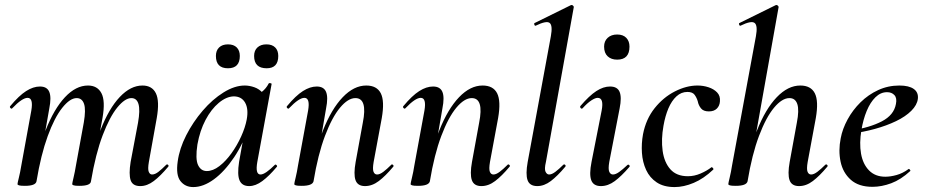

<svg xmlns="http://www.w3.org/2000/svg" viewBox="-20 -746 3754 779"><path d="M549 9Q518 9 510 -15Q502 -39 510 -89L540 -248Q549 -299 542 -323.5Q535 -348 513 -348Q487 -348 456 -310Q425 -272 396.5 -197Q368 -122 349 -10L334 -11Q354 -132 388 -219Q422 -306 466 -352.5Q510 -399 558 -399Q597 -399 612.5 -367.5Q628 -336 616 -267L584 -89Q579 -60 583.5 -49Q588 -38 597 -38Q609 -38 623 -49Q637 -60 654 -77Q658 -81 662 -77Q666 -73 662 -69Q631 -32 604 -11.5Q577 9 549 9ZM81 8Q63 8 57 6Q51 4 51 1Q51 -3 56.5 -25Q62 -47 66 -72L107 -297Q116 -349 92 -349Q81 -349 65.5 -338.5Q50 -328 30 -307Q27 -303 22.5 -307.5Q18 -312 22 -316Q57 -358 86 -376.5Q115 -395 142 -395Q171 -395 180 -373Q189 -351 180 -306L128 -10Q124 8 81 8ZM302 8Q285 8 279 6Q273 4 273 1Q273 -3 278.5 -26Q284 -49 288 -74L320 -249Q329 -301 321 -324.5Q313 -348 291 -348Q264 -348 232.5 -308.5Q201 -269 173.5 -193.5Q146 -118 128 -10L112 -11Q131 -130 165 -217Q199 -304 243.5 -351.5Q288 -399 337 -399Q375 -399 391.5 -368Q408 -337 396 -268L349 -10Q347 8 302 8Z M764 13Q731 13 712 -11.5Q693 -36 701 -91Q708 -143 735.5 -197Q763 -251 802.5 -297Q842 -343 887 -371Q932 -399 973 -399Q992 -399 1012 -392Q1032 -385 1046.5 -368.5Q1061 -352 1063 -326L1009 -357Q1024 -359 1042 -373Q1060 -387 1070 -407Q1072 -410 1077.5 -408.5Q1083 -407 1082 -405L1024 -89Q1015 -38 1037 -38Q1047 -38 1062 -48.5Q1077 -59 1095 -77Q1098 -80 1102 -76Q1106 -72 1103 -69Q1072 -32 1044.5 -11.5Q1017 9 991 9Q962 9 952 -14Q942 -37 950 -89L975 -229L995 -246Q969 -166 930 -108Q891 -50 848 -18.5Q805 13 764 13ZM819 -52Q844 -52 870 -72Q896 -92 919 -124Q942 -156 958.5 -192.5Q975 -229 981 -261Q989 -304 974.5 -329.5Q960 -355 928 -355Q898 -354 867.5 -328.5Q837 -303 814 -259.5Q791 -216 781 -160Q772 -101 783.5 -76.5Q795 -52 819 -52ZM1062 -469Q1011 -469 1011 -519Q1011 -541 1024.5 -553.5Q1038 -566 1061 -566Q1084 -566 1096.5 -553.5Q1109 -541 1109 -519Q1109 -469 1062 -469ZM905 -469Q856 -469 856 -519Q856 -541 869 -553.5Q882 -566 905 -566Q928 -566 940.5 -553.5Q953 -541 953 -519Q953 -469 905 -469Z M1461 9Q1431 9 1422.5 -15Q1414 -39 1423 -89L1452 -248Q1472 -348 1422 -348Q1392 -348 1359.5 -309Q1327 -270 1298.5 -194.5Q1270 -119 1252 -10L1235 -11Q1256 -130 1290.5 -217Q1325 -304 1370.5 -351.5Q1416 -399 1466 -399Q1509 -399 1525 -367.5Q1541 -336 1529 -267L1496 -89Q1491 -60 1495.5 -49Q1500 -38 1510 -38Q1521 -38 1535.5 -49Q1550 -60 1567 -77Q1570 -81 1574.5 -77Q1579 -73 1575 -69Q1544 -32 1517 -11.5Q1490 9 1461 9ZM1204 8Q1186 8 1180 6Q1174 4 1174 1Q1174 -3 1179.5 -25.5Q1185 -48 1189 -74L1230 -297Q1239 -349 1215 -349Q1204 -349 1188.5 -338.5Q1173 -328 1153 -307Q1150 -303 1145.5 -307.5Q1141 -312 1145 -316Q1180 -358 1209 -376.5Q1238 -395 1265 -395Q1294 -395 1303 -373Q1312 -351 1303 -306L1252 -10Q1247 8 1204 8Z M1933 9Q1903 9 1894.5 -15Q1886 -39 1895 -89L1924 -248Q1944 -348 1894 -348Q1864 -348 1831.5 -309Q1799 -270 1770.5 -194.5Q1742 -119 1724 -10L1707 -11Q1728 -130 1762.5 -217Q1797 -304 1842.5 -351.5Q1888 -399 1938 -399Q1981 -399 1997 -367.5Q2013 -336 2001 -267L1968 -89Q1963 -60 1967.5 -49Q1972 -38 1982 -38Q1993 -38 2007.5 -49Q2022 -60 2039 -77Q2042 -81 2046.5 -77Q2051 -73 2047 -69Q2016 -32 1989 -11.5Q1962 9 1933 9ZM1676 8Q1658 8 1652 6Q1646 4 1646 1Q1646 -3 1651.5 -25.5Q1657 -48 1661 -74L1702 -297Q1711 -349 1687 -349Q1676 -349 1660.5 -338.5Q1645 -328 1625 -307Q1622 -303 1617.5 -307.5Q1613 -312 1617 -316Q1652 -358 1681 -376.5Q1710 -395 1737 -395Q1766 -395 1775 -373Q1784 -351 1775 -306L1724 -10Q1719 8 1676 8Z M2160 9Q2129 9 2120.5 -15Q2112 -39 2121 -89L2215 -599Q2223 -643 2210 -653Q2197 -663 2154 -642Q2150 -640 2148 -646Q2146 -652 2150 -653L2296 -725Q2301 -727 2305 -723Q2309 -719 2308 -717L2195 -89Q2188 -60 2193.5 -49Q2199 -38 2208 -38Q2219 -38 2233.5 -49Q2248 -60 2265 -77Q2269 -81 2273 -77Q2277 -73 2273 -69Q2242 -32 2215 -11.5Q2188 9 2160 9Z M2418 9Q2388 9 2379 -14.5Q2370 -38 2380 -89L2421 -297Q2431 -349 2405 -349Q2395 -349 2379 -338.5Q2363 -328 2344 -307Q2340 -303 2336 -307.5Q2332 -312 2335 -316Q2371 -358 2399.5 -376.5Q2428 -395 2455 -395Q2485 -395 2494 -373Q2503 -351 2494 -306L2452 -89Q2447 -60 2452 -49Q2457 -38 2467 -38Q2478 -38 2492.5 -48.5Q2507 -59 2525 -76Q2529 -80 2533 -76Q2537 -72 2533 -68Q2501 -31 2474 -11Q2447 9 2418 9ZM2484 -504Q2460 -504 2445.5 -517.5Q2431 -531 2431 -557Q2431 -579 2445.5 -592.5Q2460 -606 2484 -606Q2508 -606 2521 -592.5Q2534 -579 2534 -557Q2534 -504 2484 -504Z M2717 13Q2673 13 2644.5 -6Q2616 -25 2601.5 -56.5Q2587 -88 2584.5 -126Q2582 -164 2589 -202Q2601 -263 2636 -307Q2671 -351 2718 -375Q2765 -399 2810 -399Q2833 -399 2854.5 -392Q2876 -385 2889.5 -371Q2903 -357 2901 -335Q2900 -317 2888.5 -305.5Q2877 -294 2856 -294Q2834 -294 2824 -306.5Q2814 -319 2811 -335Q2807 -349 2798.5 -361Q2790 -373 2769 -373Q2744 -373 2724.5 -355Q2705 -337 2692 -306.5Q2679 -276 2672 -236Q2662 -181 2668.5 -134Q2675 -87 2700 -59Q2725 -31 2771 -31Q2797 -31 2822.5 -42Q2848 -53 2866 -67Q2868 -69 2872 -65Q2876 -61 2874 -58Q2835 -21 2794.5 -4Q2754 13 2717 13Z M2965 8Q2947 8 2941 6Q2935 4 2935 1Q2935 -3 2940.5 -25.5Q2946 -48 2950 -74L3047 -599Q3055 -643 3041.5 -653Q3028 -663 2985 -642Q2981 -640 2979 -646Q2977 -652 2981 -653L3127 -725Q3132 -727 3136 -723Q3140 -719 3139 -717L3013 -10Q3008 8 2965 8ZM3222 9Q3192 9 3183.5 -15Q3175 -39 3184 -89L3213 -248Q3223 -299 3215 -323.5Q3207 -348 3183 -348Q3153 -348 3120.5 -309Q3088 -270 3059.5 -194.5Q3031 -119 3013 -10L2996 -11Q3017 -130 3051.5 -217Q3086 -304 3131.5 -351.5Q3177 -399 3227 -399Q3270 -399 3286 -367.5Q3302 -336 3290 -267L3257 -89Q3252 -60 3256.5 -49Q3261 -38 3271 -38Q3282 -38 3296.5 -49Q3311 -60 3328 -77Q3332 -81 3336 -77Q3340 -73 3336 -69Q3305 -32 3278 -11.5Q3251 9 3222 9Z M3520 12Q3464 12 3432 -16.5Q3400 -45 3390.5 -90Q3381 -135 3391 -185Q3398 -223 3419 -261.5Q3440 -300 3471.5 -331Q3503 -362 3543 -380.5Q3583 -399 3629 -399Q3668 -399 3687.5 -385Q3707 -371 3704 -345Q3701 -320 3677.5 -296.5Q3654 -273 3615.5 -254.5Q3577 -236 3530 -223Q3483 -210 3433 -204L3435 -217Q3508 -228 3557.5 -253.5Q3607 -279 3615 -324Q3620 -348 3609 -360Q3598 -372 3579 -372Q3553 -372 3532 -351.5Q3511 -331 3496.5 -296Q3482 -261 3475 -218Q3466 -165 3473.5 -122.5Q3481 -80 3506 -54.5Q3531 -29 3572 -29Q3593 -29 3618 -36Q3643 -43 3666 -60Q3668 -62 3671.5 -58Q3675 -54 3673 -52Q3635 -17 3596 -2.5Q3557 12 3520 12Z"/></svg>

Font: Cormorant Light SemiBold
Style: Italic
Weight: 600
Italic angle: -10°
Version: Version 4.000